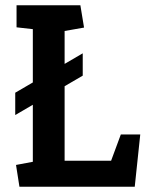

<svg xmlns="http://www.w3.org/2000/svg" viewBox="-20 -711 560 731"><path d="M38 -358 295 -508V-423L38 -273ZM54 0 41 -83 105 -95V-600L43 -607V-691H286L300 -606L226 -593V-99H403L440 -199H514L493 0Z"/></svg>

Font: Kreon Light SemiBold
Style: Regular
Weight: 600
Version: Version 2.002